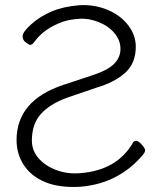

<svg xmlns="http://www.w3.org/2000/svg" viewBox="-20 -729 657 765"><path d="M301 15Q218 20 161 -3Q105 -26 75.5 -70.5Q46 -115 46 -171Q46 -329 233 -391L342 -427Q405 -447 432 -472Q460 -499 460 -534Q460 -569 436 -597Q413 -625 373 -641Q333 -657 296 -654Q260 -652 229 -642Q159 -616 123 -570L112 -556Q106 -551 101 -550Q96 -550 83 -560Q70 -569 70 -585Q70 -601 103 -631Q138 -663 185 -683Q232 -703 294 -708Q355 -712 408 -690Q461 -668 491 -628Q521 -589 521 -543Q521 -478 480 -440Q437 -401 365 -380L248 -340Q179 -315 143 -275Q107 -235 107 -169Q107 -128 135 -97Q162 -67 205.5 -51Q249 -35 299 -39Q445 -50 509 -159V-160Q513 -167 521 -168Q529 -169 542 -156Q555 -142 558 -133Q560 -125 550 -113Q454 2 301 15Z"/></svg>

Font: LXGW WenKai TC Light
Style: Regular
Weight: 300
Designer: LXGW / Fontworks Inc.
Foundry: LXGW / Fontworks Inc.
Version: Version 1.330